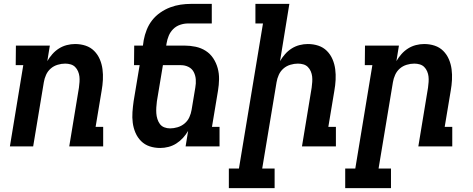

<svg xmlns="http://www.w3.org/2000/svg" viewBox="-20 -755 2440 990"><path d="M31 0 100 -419H61L62 -520H237L224 -440Q235 -459 250 -476Q265 -493 284 -505Q303 -517 324.5 -522.5Q346 -528 367 -528Q396 -528 421.5 -519.5Q447 -511 465.5 -492.5Q484 -474 494.5 -449.5Q505 -425 508.5 -398Q512 -371 510.5 -343Q509 -315 504 -287L473 -101H512V0H337L387 -303Q389 -318 390 -332.5Q391 -347 389.5 -360.5Q388 -374 382.5 -387Q377 -400 367.5 -409.5Q358 -419 344.5 -423Q331 -427 316 -427Q297 -427 277 -421Q257 -415 241.5 -401.5Q226 -388 217.5 -369Q209 -350 206 -331L151 0Z M806 8Q777 8 751.5 -0.5Q726 -9 707.5 -27.5Q689 -46 678.5 -70.5Q668 -95 664.5 -122Q661 -149 663 -177Q665 -205 669 -233L700 -419H671L672 -520H717L721 -548Q726 -575 736.5 -601.5Q747 -628 764.5 -650.5Q782 -673 806.5 -690Q831 -707 857.5 -717Q884 -727 911 -731Q938 -735 965 -735H1072V-634H949Q929 -634 908.5 -627Q888 -620 873 -605Q858 -590 850 -570.5Q842 -551 839 -532L837 -520H930Q960 -520 988.5 -514Q1017 -508 1040.5 -493Q1064 -478 1079.5 -454.5Q1095 -431 1102.5 -403.5Q1110 -376 1109.5 -346.5Q1109 -317 1104 -287L1073 -101H1112V0H937L950 -80Q939 -61 923.5 -44Q908 -27 889 -15Q870 -3 848.5 2.5Q827 8 806 8ZM857 -93Q876 -93 896 -99Q916 -105 932 -118.5Q948 -132 956.5 -151Q965 -170 968 -189L987 -303Q991 -325 989.5 -345.5Q988 -366 979 -383.5Q970 -401 952 -410Q934 -419 913 -419H820L789 -233Q787 -217 786 -201.5Q785 -186 786 -171Q787 -156 791.5 -141.5Q796 -127 804.5 -115.5Q813 -104 827 -98.5Q841 -93 857 -93Z M1396 215H1160V114H1212L1336 -634H1297V-735H1472L1424 -440Q1435 -459 1450 -476Q1465 -493 1484 -505Q1503 -517 1524.5 -522.5Q1546 -528 1567 -528Q1596 -528 1621.5 -519.5Q1647 -511 1665.5 -492.5Q1684 -474 1694.5 -449.5Q1705 -425 1708.5 -398Q1712 -371 1710.5 -343Q1709 -315 1704 -287L1673 -101H1712V0H1537L1587 -303Q1589 -318 1590 -332.5Q1591 -347 1589.5 -360.5Q1588 -374 1582.5 -387Q1577 -400 1567.5 -409.5Q1558 -419 1544.5 -423Q1531 -427 1516 -427Q1497 -427 1477 -421Q1457 -415 1441.5 -401.5Q1426 -388 1417.5 -369Q1409 -350 1406 -331L1332 114H1396Z M1996 215H1760V114H1812L1900 -419H1861L1862 -520H2037L2024 -440Q2035 -459 2050 -476Q2065 -493 2084 -505Q2103 -517 2124.5 -522.5Q2146 -528 2167 -528Q2196 -528 2221.5 -519.5Q2247 -511 2265.5 -492.5Q2284 -474 2294.5 -449.5Q2305 -425 2308.5 -398Q2312 -371 2310.5 -343Q2309 -315 2304 -287L2273 -101H2312V0H2137L2187 -303Q2189 -318 2190 -332.5Q2191 -347 2189.5 -360.5Q2188 -374 2182.5 -387Q2177 -400 2167.5 -409.5Q2158 -419 2144.5 -423Q2131 -427 2116 -427Q2097 -427 2077 -421Q2057 -415 2041.5 -401.5Q2026 -388 2017.5 -369Q2009 -350 2006 -331L1932 114H1996Z"/></svg>

Font: Iosevka HT Extended
Style: Bold Italic
Weight: 700
Width: 7
Italic angle: -9°
Monospace: yes
Designer: Belleve Invis
Foundry: Belleve Invis
Version: Version 32.3.0; ttfautohint (v1.8.4)